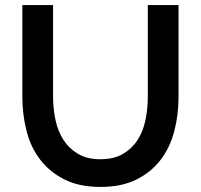

<svg xmlns="http://www.w3.org/2000/svg" viewBox="-20 -730 792 756"><path d="M376 6Q291 6 232.5 -24Q174 -54 137 -103Q100 -152 84 -216.5Q68 -281 68 -349V-710H189V-349Q189 -302 198.5 -257.5Q208 -213 230 -179Q252 -145 287.5 -124Q323 -103 375 -103Q429 -103 465 -124.5Q501 -146 522.5 -180Q544 -214 553 -258.5Q562 -303 562 -349V-710H683V-349Q683 -277 666 -212.5Q649 -148 611.5 -99.5Q574 -51 516 -22.5Q458 6 376 6Z"/></svg>

Font: Rising Sun SemiBold
Style: Regular
Weight: 600
Designer: Matt McInerney, Pablo Impallari, Rodrigo Fuenzalida (Raleway font), Stephen Hutchings (Greek), Cristiano Sobral (main ch
Foundry: The Rising Sun Project Authors
Version: Version 4.327; ttfautohint (v1.8.4.7-5d5b-dirty)